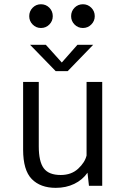

<svg xmlns="http://www.w3.org/2000/svg" viewBox="-20 -896 610 926"><path d="M177.5 -761Q154 -761 137.5 -777.8Q121 -794.5 121 -818Q121 -842 137.5 -858.8Q154 -875.5 177.5 -875.5Q201.5 -875.5 218 -858.8Q234.5 -842 234.5 -818Q234.5 -794.5 218 -777.8Q201.5 -761 177.5 -761ZM380 -761Q356 -761 339.5 -777.8Q323 -794.5 323 -818Q323 -842 339.5 -858.8Q356 -875.5 380 -875.5Q403.5 -875.5 420.2 -858.8Q437 -842 437 -818Q437 -794.5 420.2 -777.8Q403.5 -761 380 -761ZM429.5 -680 306.5 -553H248.5L125 -680H201L278 -594.5L353.5 -680ZM249 10Q175 10 133.2 -32.5Q91.5 -75 91.5 -174.5V-501H167V-190Q167 -117 191 -84.5Q215 -52 273 -52Q324 -52 356.8 -82.2Q389.5 -112.5 397.5 -146V-501H473V0H409L402 -63Q378 -28.5 338.2 -9.2Q298.5 10 249 10Z"/></svg>

Font: League Mono Narrow Light
Style: Regular
Weight: 300
Width: 3
Designer: Tyler Finck
Foundry: The League of Moveable Type / Tyler Finck
Version: Version 2.210